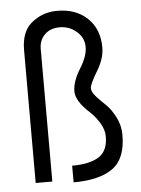

<svg xmlns="http://www.w3.org/2000/svg" viewBox="-52 -756 593 808"><g transform="rotate(-5 244.0 -351.5)"><path d="M66.9 0V-562Q66.9 -641.1 113.8 -677.7Q160.6 -714.4 220.2 -713.9Q299.3 -713.9 347.7 -667.5Q396 -621.1 396 -543.9Q396 -497.1 364.3 -445.3Q333 -393.6 333 -377Q333 -360.8 351.1 -340.8Q369.1 -320.8 390.6 -300.8Q412.1 -280.3 430.2 -245.1Q448.2 -210 448.2 -169.9Q448.2 -69.8 392.1 -29.3Q335.9 11.2 226.1 11.2V-59.1Q299.8 -59.1 338.9 -83.5Q377.9 -107.9 377.9 -169.9Q377.9 -198.2 359.9 -227.5Q341.8 -256.8 320.3 -276.4Q262.2 -329.1 262.7 -370.6Q263.2 -412.1 294.4 -462.4Q326.2 -512.7 326.2 -551.8Q326.2 -590.8 295.9 -617.2Q265.6 -643.6 225.1 -644Q184.1 -644 160.6 -620.1Q137.2 -596.2 137.2 -561V0Z"/></g></svg>

Font: Arcon-Regular
Style: Regular
Weight: 400
Designer: M. Zarth
Foundry: martin zarth - visuelle & digitale kommunikation
Version: Version 1.131;PS 001.131;hotconv 1.0.70;makeotf.lib2.5.58329